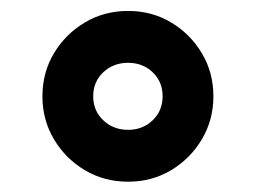

<svg xmlns="http://www.w3.org/2000/svg" viewBox="-20 -413 477 358"><path d="M59.1 -233.4Q59.1 -277.8 80.6 -313.7Q102.1 -349.6 138.2 -371.1Q174.3 -392.6 218.8 -392.6Q263.2 -392.6 299.1 -371.1Q335 -349.6 356.4 -313.7Q377.9 -277.8 377.9 -233.4Q377.9 -189.5 356.4 -153.3Q335 -117.2 299.1 -95.7Q263.2 -74.2 218.8 -74.2Q174.3 -74.2 138.2 -95.7Q102.1 -117.2 80.6 -153.3Q59.1 -189.5 59.1 -233.4ZM153.8 -233.4Q153.8 -206.5 172.6 -188.7Q191.4 -170.9 218.8 -170.9Q246.1 -170.9 264.6 -188.7Q283.2 -206.5 283.2 -233.4Q283.2 -260.7 264.6 -278.3Q246.1 -295.9 218.8 -295.9Q191.4 -295.9 172.6 -278.3Q153.8 -260.7 153.8 -233.4Z"/></svg>

Font: Vazirmatn RD UI FD SemiBold
Style: Regular
Weight: 600
Designer: Saber Rastikerdar
Foundry: Saber Rastikerdar
Version: Version 33.003